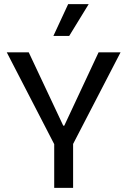

<svg xmlns="http://www.w3.org/2000/svg" viewBox="-20 -915 620 935"><path d="M244 0V-213L13 -660H120L288 -303H293L460 -660H567L336 -214V0ZM317 -740H240L312 -895H412Z"/></svg>

Font: Bricolage Grotesque 96pt ExtraBold
Style: Regular
Weight: 400
Version: Version 1.001;gftools[0.9.33.dev8+g029e19f]